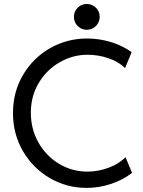

<svg xmlns="http://www.w3.org/2000/svg" viewBox="-20 -917 704 945"><path d="M43.9 -360.4Q43.9 -465.3 94 -549.3Q144 -633.3 227.5 -680.4Q311 -727.5 408.2 -727.5Q469.2 -727.5 526.9 -709.7Q584.5 -691.9 627.9 -660.2L595.7 -582Q563.5 -613.3 513.7 -630.4Q463.9 -647.5 410.2 -647.5Q338.9 -647.5 274.7 -611.1Q210.4 -574.7 171.1 -509.5Q131.8 -444.3 131.8 -362.3Q131.8 -281.7 169.4 -215.3Q207 -148.9 271 -110.6Q335 -72.3 410.2 -72.3Q464.4 -72.3 515.6 -91.8Q566.9 -111.3 597.7 -143.6L629.9 -66.4Q586.4 -31.7 527.1 -12Q467.8 7.8 406.2 7.8Q308.6 7.8 225.6 -40.3Q142.6 -88.4 93.3 -172.6Q43.9 -256.8 43.9 -360.4ZM343.8 -834Q343.8 -851.6 352.3 -866Q360.8 -880.4 375.2 -888.9Q389.6 -897.5 407.2 -897.5Q424.3 -897.5 439 -888.9Q453.6 -880.4 462.2 -865.7Q470.7 -851.1 470.7 -834Q470.7 -816.9 462.2 -802.2Q453.6 -787.6 439 -779.1Q424.3 -770.5 407.2 -770.5Q389.6 -770.5 375.2 -779.1Q360.8 -787.6 352.3 -802Q343.8 -816.4 343.8 -834Z"/></svg>

Font: Reddit Sans Vanilla
Style: Regular
Weight: 400
Designer: Stephen Hutchings
Foundry: Reddit
Version: Version 1.013